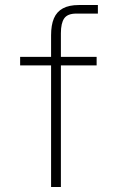

<svg xmlns="http://www.w3.org/2000/svg" viewBox="-20 -743 479 763"><path d="M364 -483H222V0H183V-483H60V-517H183V-603Q183 -643.5 194.2 -670Q205.5 -696.5 230 -709.8Q254.5 -723 293 -723H369V-689H283Q248.5 -689 235.2 -670Q222 -651 222 -611V-517H364Z"/></svg>

Font: Public Sans VF
Style: Regular
Weight: 400
Designer: Pablo Impallari, Rodrigo Fuenzalida (Modified by Dan O. Williams and USWDS)
Version: Version 1.003